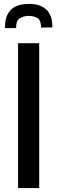

<svg xmlns="http://www.w3.org/2000/svg" viewBox="-20 -951 290 971"><path d="M71.3 0V-732.4H178.2V0ZM5.4 -808.6V-814.9Q4.9 -869.6 33.7 -899.9Q62.5 -930.2 123.5 -931.2Q182.6 -932.1 213.4 -903.3Q244.1 -874.5 244.6 -819.8V-812.5L188 -811.5Q187.5 -849.6 168 -860.4Q148.4 -871.1 123.5 -870.6Q99.6 -870.1 80.3 -858.9Q61 -847.7 61.5 -809.1Z"/></svg>

Font: Antonio Medium
Style: Regular
Weight: 500
Designer: Vernon Adams
Foundry: Vernon Adams
Version: Version 1.002